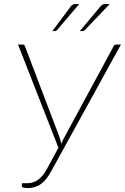

<svg xmlns="http://www.w3.org/2000/svg" viewBox="-20 -923 617 948"><path d="M577 -703 234 -79.5Q209 -33.5 181.5 -14Q154 5.5 117.5 5.5Q103 5.5 94.8 3Q86.5 0.5 87.5 -5L89 -18.5H115Q145 -18.5 168.8 -35.8Q192.5 -53 212 -89.5L268.5 -193.5L69 -703H93Q100 -703 103 -695.5L271 -253.5Q278.5 -233.5 282.5 -213Q286.5 -223 291.5 -233.2Q296.5 -243.5 302.5 -254L541.5 -695.5Q545.5 -703 554 -703ZM371 -903 262.5 -775.5Q257 -769.5 250.5 -769.5H238.5L328.5 -890Q333.5 -897 339.2 -900Q345 -903 353.5 -903ZM521.5 -903 400 -775.5Q396.5 -772.5 394 -771Q391.5 -769.5 387.5 -769.5H374L475 -890Q481 -897.5 486.5 -900.2Q492 -903 501 -903Z"/></svg>

Font: Lato ExtraLight
Style: Italic
Weight: 275
Italic angle: -7°
Designer: Lukasz Dziedzic with Adam Twardoch and Botio Nikoltchev
Foundry: tyPoland Lukasz Dziedzic
Version: Version 2.015; 2015-08-06; http://www.latofonts.com/